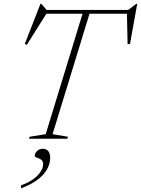

<svg xmlns="http://www.w3.org/2000/svg" viewBox="-20 -727 739 1006"><path d="M667.5 -655H191.5L226 -660L120.5 -492L110 -497L192 -707H196.5L228.5 -670L209 -675H663L645 -670L694.5 -707H699L661 -496H648.5L645 -660ZM416 -666.5H452.5L255.5 -24L336 -10.5L333 0H132L135 -10.5L219.5 -24ZM162 90.5Q162 76.5 173.8 64.5Q185.5 52.5 205 52.5Q222.5 52.5 232.8 64.8Q243 77 243 99.5Q243 130 226.8 159.5Q210.5 189 176.5 214.8Q142.5 240.5 90 259.5V244Q127 231 152.8 212.8Q178.5 194.5 192.2 173.8Q206 153 206 133.5Q206 116.5 195 109.2Q184 102 173 98.8Q162 95.5 162 90.5Z"/></svg>

Font: Newsreader 24pt ExtraLight
Style: Italic
Weight: 250
Italic angle: -17°
Designer: Hugues Gentile
Foundry: Production Type
Version: Version 1.003